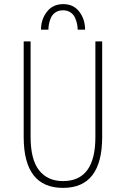

<svg xmlns="http://www.w3.org/2000/svg" viewBox="-20 -901 610 932"><path d="M179 -757Q179 -807 207.8 -844Q236.5 -881 287 -881Q337 -881 365 -844.2Q393 -807.5 393 -757H357Q357 -771 354 -785.2Q351 -799.5 344 -815.2Q337 -831 322 -841Q307 -851 286 -851Q264.5 -851 249.5 -841Q234.5 -831 227.5 -815.2Q220.5 -799.5 217.8 -785.2Q215 -771 215 -757ZM286 11Q95 11 95 -236V-700H128.5V-237Q128.5 -126.5 169.8 -74.2Q211 -22 286 -22Q443 -22 443 -235.5V-700H476V-236Q476 11 286 11Z"/></svg>

Font: League Mono Narrow Thin
Style: Regular
Weight: 100
Width: 3
Designer: Tyler Finck
Foundry: The League of Moveable Type / Tyler Finck
Version: Version 2.210